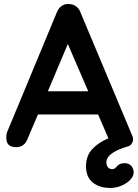

<svg xmlns="http://www.w3.org/2000/svg" viewBox="-20 -724 683 951"><path d="M642 132Q642 148 625.5 166Q609 184 582 195.5Q555 207 526 207Q473 207 439.5 180Q406 153 406 100Q406 48 436.5 15Q467 -18 517 -39L466 -157H168L116 -35Q109 -16 94.5 -5.5Q80 5 63 5Q34 5 22.5 -7Q11 -19 11 -45Q11 -58 15 -69L262 -664Q270 -684 286 -695Q302 -706 322 -704Q340 -704 355.5 -693.5Q371 -683 378 -664L635 -52Q639 -44 639 -35Q639 -23 632.5 -12.5Q626 -2 611 2Q564 15 535.5 35Q507 55 507 79Q507 97 515.5 105.5Q524 114 536 114Q548 114 557 102Q571 84 598 84Q617 84 629.5 97Q642 110 642 132ZM217 -272H417L316 -506Z"/></svg>

Font: Quicksand
Style: Bold
Weight: 700
Version: Version 3.000